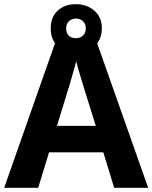

<svg xmlns="http://www.w3.org/2000/svg" viewBox="-20 -900 730 920"><path d="M527 0 475 -170H215L163 0H0L252 -717H437L690 0ZM387 -463Q382 -480 374 -506Q366 -532 358 -559Q350 -586 345 -606Q340 -586 331.5 -556.5Q323 -527 315.5 -500.5Q308 -474 304 -463L253 -297H439ZM344 -648Q290 -648 256.5 -679Q223 -710 223 -764Q223 -818 256.5 -849Q290 -880 344 -880Q396 -880 432 -849Q468 -818 468 -765Q468 -710 432.5 -679Q397 -648 344 -648ZM344 -717Q364 -717 377.5 -729.5Q391 -742 391 -764Q391 -786 377.5 -798.5Q364 -811 344 -811Q324 -811 310.5 -798.5Q297 -786 297 -764Q297 -742 309 -729.5Q321 -717 344 -717Z"/></svg>

Font: Noto Sans Bengali
Style: Bold
Weight: 700
Designer: Jelle Bosma - Monotype Design Team
Foundry: Monotype Imaging Inc.
Version: Version 2.003; ttfautohint (v1.8.4.7-5d5b)